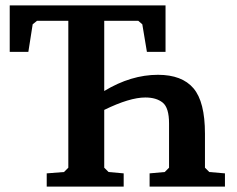

<svg xmlns="http://www.w3.org/2000/svg" viewBox="-20 -691 879 711"><path d="M16 -499V-671H593V-499H524L507 -601L492 -614H366V-354Q465 -414 565 -414Q654 -414 696.5 -364Q739 -314 739 -196V-70L755 -54L813 -49V0H534V-49L590 -54L606 -70V-234Q606 -292 582.5 -311Q559 -330 518 -330Q460 -330 366 -284V-70L382 -54L438 -49V0H153V-49L217 -54L233 -70V-614H117L101 -601L85 -499Z"/></svg>

Font: Khartiya
Style: Bold
Weight: 700
Version: Version 1.0.2